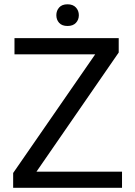

<svg xmlns="http://www.w3.org/2000/svg" viewBox="-20 -892 639 912"><path d="M559.6 -76.7V0H42.5V-70.3L432.1 -633.8H48.8V-710.9H543.9V-642.6L153.3 -76.7ZM247.6 -819.8Q247.6 -841.3 261 -856.4Q274.4 -871.6 300.8 -871.6Q326.7 -871.6 340.6 -856.4Q354.5 -841.3 354.5 -819.8Q354.5 -798.3 340.6 -783.4Q326.7 -768.6 300.8 -768.6Q274.4 -768.6 261 -783.4Q247.6 -798.3 247.6 -819.8Z"/></svg>

Font: Vazirmatn UI FD
Style: Regular
Weight: 400
Designer: Saber Rastikerdar
Foundry: Saber Rastikerdar
Version: Version 33.003